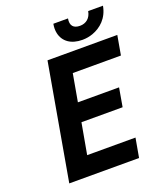

<svg xmlns="http://www.w3.org/2000/svg" viewBox="-160 -1004 947 1109"><g transform="rotate(-20 313.0 -449.0)"><path d="M512 -308 532 -423H279L309 -592H605L626 -711H197L72 0H501L522 -118H225L259 -308ZM442 -834C403 -834 383 -855 391 -898H301C297 -877 297 -858 301 -840C313 -786 358 -753 428 -753C451 -753 472 -757 492 -764C545 -783 593 -825 606 -898H515C508 -857 480 -834 442 -834Z"/></g></svg>

Font: Asimov
Style: NarIt
Weight: 500
Designer: Google
Version: Version 2.000980; 2014